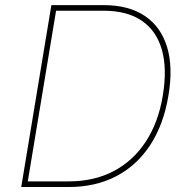

<svg xmlns="http://www.w3.org/2000/svg" viewBox="-20 -748 746 768"><path d="M255.4 0H76.7L80.6 -22.5H255.4Q356.4 -22.5 434.6 -63.5Q512.7 -104.5 563.2 -181.6Q613.8 -258.8 631.3 -366.2Q648.9 -472.7 627.7 -548.3Q606.4 -624 547.9 -664.6Q489.3 -705.1 394.5 -705.1H193.4L197.3 -727.5H394.5Q495.1 -727.5 559.3 -684.3Q623.5 -641.1 648.2 -560.3Q672.9 -479.5 653.8 -366.2Q634.8 -250.5 581.3 -168.5Q527.8 -86.4 445.1 -43.2Q362.3 0 255.4 0ZM208 -727.5 87.4 0H64.9L185.5 -727.5Z"/></svg>

Font: Inter 16pt Thin
Style: Italic
Weight: 250
Italic angle: -9.3988°
Version: Version 4.001;git-66647c0bb